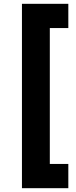

<svg xmlns="http://www.w3.org/2000/svg" viewBox="-20 -783 396 1006"><path d="M241 -636H338V-763H95V203H338V76H241Z"/></svg>

Font: SpinnyJost
Style: Bold
Weight: 700
Version: Version 3.710